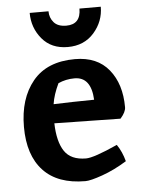

<svg xmlns="http://www.w3.org/2000/svg" viewBox="-53 -779 615 834"><g transform="rotate(-5 254.0 -362.5)"><path d="M297 -86Q331 -86 435 -133Q457 -101 468 -59Q413 -25 360.5 -6.5Q308 12 286 12Q165 12 102.5 -55Q40 -122 40 -245.5Q40 -369 102 -444.5Q164 -520 286 -520Q383 -520 434 -457Q485 -394 485 -293Q485 -272 461 -245L173 -250Q175 -170 203 -128Q231 -86 297 -86ZM277 -437Q239 -437 206 -422Q183 -374 177 -333Q255 -336 354 -337Q349 -437 277 -437ZM418 -737Q418 -673 375 -624Q332 -575 260.5 -575Q189 -575 148.5 -623.5Q108 -672 108 -737H190Q190 -709 207.5 -688.5Q225 -668 262 -668Q325 -668 325 -737Z"/></g></svg>

Font: Inika
Style: Bold
Weight: 700
Version: Version 1.001